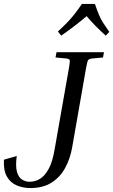

<svg xmlns="http://www.w3.org/2000/svg" viewBox="-27 -945 575 975"><path d="M255 -653 260 -680H501L496 -653L441 -648Q425 -646 420.5 -639.5Q416 -633 410 -599L339 -194Q329 -138 303.5 -91.5Q278 -45 234.5 -17.5Q191 10 127 10Q90 10 58 -3.5Q26 -17 8 -48.5Q-10 -80 -7 -134L58 -153Q51 -99 59.5 -71Q68 -43 86 -32.5Q104 -22 123 -22Q151 -22 175.5 -36.5Q200 -51 220 -87Q240 -123 251 -190L323 -599Q329 -633 327 -639.5Q325 -646 310 -648ZM528 -783 510 -764Q481 -790 457 -814.5Q433 -839 413 -863Q385 -839 353 -814.5Q321 -790 284 -764L267 -785Q296 -812 314.5 -831Q333 -850 350 -871.5Q367 -893 389 -925H455Q466 -893 475 -871Q484 -849 496.5 -829.5Q509 -810 528 -783Z"/></svg>

Font: Inria Serif
Style: Italic
Weight: 400
Italic angle: -10°
Designer: Black Foundry Team
Foundry: Black Foundry
Version: Version 1.000; ttfautohint (v1.8.3)